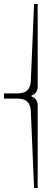

<svg xmlns="http://www.w3.org/2000/svg" viewBox="-29 -702 242 958"><path d="M-9 -210H50C78 -210 124 -210 125 -142L141 236H159V210V-176C159 -204 142 -216 128 -221V-225C142 -230 159 -242 159 -270V-656V-682H141L125 -304C124 -236 78 -236 50 -236H-9Z"/></svg>

Font: FoglihtenDeH02
Style: Regular
Weight: 500
Designer: gluk (gluksza@wp.pl|www.glukfonts.pl)
Version: Version 0.68